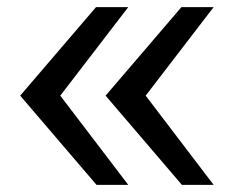

<svg xmlns="http://www.w3.org/2000/svg" viewBox="-20 -518 675 538"><path d="M250.5 0 36.6 -250 249 -498H339.4L148.9 -250L339.4 0ZM489.7 0 275.9 -250 488.3 -498H578.6L388.2 -250L578.6 0Z"/></svg>

Font: Andika DR AuSIL
Style: Regular
Weight: 400
Designer: Annie Olsen & Victor Gaultney
Foundry: SIL International
Version: Version 0.003